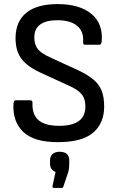

<svg xmlns="http://www.w3.org/2000/svg" viewBox="-20 -685 578 940"><path d="M263 11Q146 11 93.5 -39.5Q41 -90 46 -178Q48 -194 57 -194H128Q140 -194 139 -180Q137 -123 169.5 -96Q202 -69 269 -69Q334 -69 366 -92.5Q398 -116 398 -164Q398 -190 389.5 -208Q381 -226 362.5 -240Q344 -254 312 -268L179 -329Q135 -349 107.5 -373Q80 -397 68 -427.5Q56 -458 56 -499Q57 -581 109.5 -623Q162 -665 262 -665Q369 -665 427 -617.5Q485 -570 478 -483Q476 -466 467 -466H396Q391 -466 388.5 -469.5Q386 -473 387 -483Q390 -532 357 -559Q324 -586 261 -586Q207 -586 177.5 -565.5Q148 -545 148 -502Q148 -478 156 -460Q164 -442 183 -428Q202 -414 234 -400L365 -340Q411 -318 438.5 -294.5Q466 -271 478 -240Q490 -209 490 -164Q490 -81 435.5 -35Q381 11 263 11ZM243 235Q236 235 237 226L252 157Q239 152 232 142Q225 132 225 116V100Q225 80 237.5 69Q250 58 271 58Q296 58 307.5 69Q319 80 319 100V117Q319 129 317.5 141Q316 153 312 164L290 229Q289 235 281 235Z"/></svg>

Font: Sofia Sans Semi Condensed Medium
Style: Regular
Weight: 500
Designer: Botio Nikoltchev, Ani Petrova
Foundry: lettersoup
Version: Version 4.100